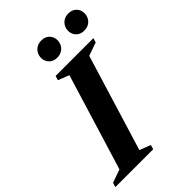

<svg xmlns="http://www.w3.org/2000/svg" viewBox="-282 -974 1074 1074"><g transform="rotate(-45 255.0 -436.5)"><path d="M232.5 -624.5 167 -650 175 -676H474L466 -650L387.5 -622.5L213 -51.5L278.5 -26L271 0H-28.5L-20.5 -26L58 -54ZM253.5 -741.5Q224.5 -741.5 206.5 -759.8Q188.5 -778 188.5 -804Q188.5 -823 197 -838.5Q205.5 -854 221.2 -863.5Q237 -873 259 -873Q288.5 -873 306.2 -854.8Q324 -836.5 324 -810Q324 -791.5 315.5 -776Q307 -760.5 291.2 -751Q275.5 -741.5 253.5 -741.5ZM467 -741.5Q438 -741.5 420.2 -759.8Q402.5 -778 402.5 -804Q402.5 -823 411 -838.5Q419.5 -854 435.2 -863.5Q451 -873 472.5 -873Q502 -873 519.8 -854.8Q537.5 -836.5 537.5 -810Q537.5 -791.5 529.2 -776Q521 -760.5 505.2 -751Q489.5 -741.5 467 -741.5Z"/></g></svg>

Font: Newsreader 16pt 16pt
Style: Bold Italic
Weight: 700
Italic angle: -17°
Version: Version 1.003